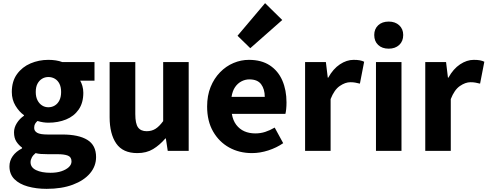

<svg xmlns="http://www.w3.org/2000/svg" viewBox="-20 -958 3095 1219"><path d="M276 241Q211 241 157 226Q103 211 71.5 179.5Q40 148 40 98Q40 63 60.5 33.5Q81 4 120 -16V-21Q99 -36 84 -59Q69 -82 69 -118Q69 -148 87 -176.5Q105 -205 132 -223V-227Q102 -248 78.5 -286.5Q55 -325 55 -374Q55 -442 88 -487.5Q121 -533 174 -555.5Q227 -578 287 -578Q312 -578 334.5 -574.5Q357 -571 375 -564H580V-446H489Q497 -433 503 -412.5Q509 -392 509 -369Q509 -305 479.5 -262.5Q450 -220 399.5 -199.5Q349 -179 287 -179Q272 -179 254.5 -181.5Q237 -184 218 -190Q208 -181 202.5 -171.5Q197 -162 197 -146Q197 -126 216 -115Q235 -104 283 -104H376Q479 -104 534.5 -70Q590 -36 590 39Q590 97 551.5 142.5Q513 188 442.5 214.5Q372 241 276 241ZM287 -277Q310 -277 328.5 -288.5Q347 -300 357.5 -321.5Q368 -343 368 -374Q368 -405 357.5 -426Q347 -447 328.5 -458Q310 -469 287 -469Q265 -469 247 -458Q229 -447 218 -426.5Q207 -406 207 -374Q207 -343 218 -321.5Q229 -300 247 -288.5Q265 -277 287 -277ZM301 139Q341 139 370.5 129Q400 119 417 103Q434 87 434 67Q434 39 411 30Q388 21 346 21H285Q257 21 238.5 19.5Q220 18 206 14Q190 27 182 42Q174 57 174 72Q174 105 209 122Q244 139 301 139Z M852 14Q760 14 718 -47Q676 -108 676 -214V-564H839V-234Q839 -173 856.5 -149Q874 -125 911 -125Q943 -125 967 -140Q991 -155 1016 -189V-564H1178V0H1045L1033 -79H1030Q994 -37 952 -11.5Q910 14 852 14Z M1580 14Q1499 14 1435 -21.5Q1371 -57 1333 -123Q1295 -189 1295 -282Q1295 -351 1317 -405.5Q1339 -460 1377 -499Q1415 -538 1462.5 -558Q1510 -578 1560 -578Q1640 -578 1693 -543Q1746 -508 1772.5 -447Q1799 -386 1799 -308Q1799 -285 1797 -265.5Q1795 -246 1792 -235H1452Q1459 -193 1480 -165.5Q1501 -138 1531.5 -124.5Q1562 -111 1601 -111Q1634 -111 1663.5 -120.5Q1693 -130 1724 -148L1778 -49Q1736 -20 1683.5 -3Q1631 14 1580 14ZM1450 -343H1661Q1661 -392 1638 -423Q1615 -454 1563 -454Q1537 -454 1513 -441.5Q1489 -429 1472.5 -405Q1456 -381 1450 -343ZM1569 -652 1488 -731 1663 -938 1772 -831Z M1917 0V-564H2049L2061 -465H2064Q2095 -521 2138 -549.5Q2181 -578 2225 -578Q2249 -578 2264.5 -575Q2280 -572 2292 -566L2265 -427Q2249 -431 2235.5 -433.5Q2222 -436 2204 -436Q2172 -436 2137 -412Q2102 -388 2079 -329V0Z M2367 0V-564H2529V0ZM2448 -649Q2406 -649 2381 -672.5Q2356 -696 2356 -736Q2356 -774 2381 -797.5Q2406 -821 2448 -821Q2489 -821 2514.5 -797.5Q2540 -774 2540 -736Q2540 -696 2514.5 -672.5Q2489 -649 2448 -649Z M2680 0V-564H2812L2824 -465H2827Q2858 -521 2901 -549.5Q2944 -578 2988 -578Q3012 -578 3027.5 -575Q3043 -572 3055 -566L3028 -427Q3012 -431 2998.5 -433.5Q2985 -436 2967 -436Q2935 -436 2900 -412Q2865 -388 2842 -329V0Z"/></svg>

Font: Noto Sans TC ExtraBold
Style: Regular
Weight: 800
Designer: Ryoko NISHIZUKA  (kana, bopomofo & ideographs); Paul D. Hunt (Latin, Greek & Cyrillic); Sandoll Communications , Soo-you
Foundry: Adobe
Version: Version 2.004-H2;hotconv 1.0.118;makeotfexe 2.5.65603